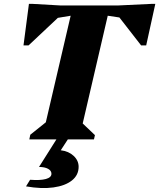

<svg xmlns="http://www.w3.org/2000/svg" viewBox="-20 -718 820 989"><path d="M131 0 136 -24 216 -88 344 -637 278 -626 127 -484H101L129 -698H148L289 -690H591L760 -698H780L733 -484H707L595 -628L535 -637L406 -82L469 -22L464 0ZM114 242 135 208Q188 212 216.5 204Q245 196 245 177Q245 161 227.5 151.5Q210 142 181 142L275 -7H334L293 56Q334 61 359.5 85Q385 109 385 141Q385 184 350.5 211.5Q316 239 255 247.5Q194 256 114 242Z"/></svg>

Font: Platypi ExtraBold
Style: Italic
Weight: 800
Italic angle: -13°
Designer: David Sargent
Foundry: Bolt Cutter Type
Version: Version 1.200; ttfautohint (v1.8.4.7-5d5b)